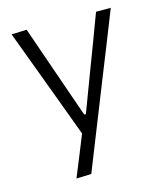

<svg xmlns="http://www.w3.org/2000/svg" viewBox="-105 -577 720 849"><g transform="rotate(-15 254.5 -152.0)"><path d="M139.5 194.5Q158.5 148.5 177.5 101.5Q196.5 54.5 215 8.5Q197 -40.5 178.5 -90Q160 -139.5 142.5 -187L109 -277Q89 -330.5 68.2 -386.2Q47.5 -442 27.5 -495.5L97 -498Q120 -431 142.5 -367Q165 -303 188 -236L246 -70H253.5L316.5 -237Q341.5 -302 365.5 -366.2Q389.5 -430.5 414 -495.5H481.5Q465.5 -455.5 450.8 -418Q436 -380.5 418.2 -335.8Q400.5 -291 375.5 -229L320 -89.5Q282 5.5 255.8 71.8Q229.5 138 208 192Z"/></g></svg>

Font: Commissioner Light
Style: Regular
Weight: 300
Designer: Kostas Bartsokas
Foundry: Kostas Bartsokas
Version: Version 1.000; ttfautohint (v1.8.3)